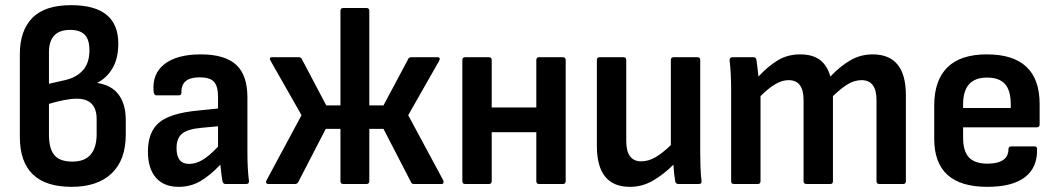

<svg xmlns="http://www.w3.org/2000/svg" viewBox="-20 -714 4102 745"><path d="M258 11Q57 11 57 -183V-504Q57 -595 105.5 -644.5Q154 -694 256 -694Q439 -694 439 -545Q439 -488 417 -450Q395 -412 358 -393V-392Q414 -383 441 -346Q468 -309 468 -249V-192Q468 -93 413 -41Q358 11 258 11ZM170 -389 232 -403Q276 -413 301.5 -441Q327 -469 327 -519Q327 -561 308.5 -579.5Q290 -598 252 -598Q170 -598 170 -511ZM261 -87Q309 -87 332 -114.5Q355 -142 355 -193V-252Q355 -331 278 -331Q256 -331 228 -325.5Q200 -320 170 -311V-191Q170 -137 191 -112Q212 -87 261 -87Z M673 11Q616 11 585 -24.5Q554 -60 554 -126Q554 -202 597.5 -238.5Q641 -275 748 -285L826 -293V-338Q826 -380 810 -397Q794 -414 755 -414Q682 -414 684 -355Q684 -344 674 -344H587Q577 -344 576 -360Q570 -428 618.5 -465.5Q667 -503 759 -503Q852 -503 896 -463Q940 -423 940 -336V-124Q940 -57 946 -12Q947 0 935 0H855Q845 0 843 -12Q839 -35 835 -75Q794 -32 756.5 -10.5Q719 11 673 11ZM665 -139Q665 -78 714 -78Q739 -78 765 -93Q791 -108 826 -145V-224L761 -218Q707 -213 686 -195Q665 -177 665 -139Z M1022 0Q1015 0 1013 -4Q1011 -8 1014 -14L1150 -267L1030 -478Q1022 -492 1036 -492H1138Q1149 -492 1151 -485L1246 -305H1301V-672Q1301 -683 1312 -683H1402Q1413 -683 1413 -672V-305H1468L1564 -485Q1566 -492 1577 -492H1677Q1691 -492 1684 -478L1564 -267L1700 -14Q1702 -8 1700.5 -4Q1699 0 1693 0H1587Q1577 0 1575 -7L1468 -214H1413V-11Q1413 0 1402 0H1312Q1301 0 1301 -11V-214H1244L1137 -7Q1133 0 1124 0Z M1785 0Q1774 0 1774 -11V-481Q1774 -492 1785 -492H1877Q1888 -492 1888 -481V-297H2061V-481Q2061 -492 2072 -492H2164Q2175 -492 2175 -481V-11Q2175 0 2164 0H2072Q2061 0 2061 -11V-201H1888V-11Q1888 0 1877 0Z M2424 11Q2296 11 2296 -148V-481Q2296 -492 2307 -492H2399Q2410 -492 2410 -481V-167Q2410 -88 2468 -88Q2496 -88 2523.5 -104Q2551 -120 2583 -151V-481Q2583 -492 2594 -492H2686Q2697 -492 2697 -481V-125Q2697 -94 2698 -66Q2699 -38 2702 -12Q2704 0 2691 0H2613Q2602 0 2600 -10Q2595 -40 2593 -75Q2555 -37 2513.5 -13Q2472 11 2424 11Z M2828 0Q2817 0 2817 -11V-367Q2817 -397 2815.5 -426Q2814 -455 2811 -479Q2810 -492 2823 -492H2903Q2913 -492 2915 -483Q2917 -469 2919 -452Q2921 -435 2923 -417Q2960 -457 2998 -480Q3036 -503 3085 -503Q3133 -503 3161.5 -481.5Q3190 -460 3202 -417Q3240 -457 3279.5 -480Q3319 -503 3366 -503Q3495 -503 3495 -345V-11Q3495 0 3484 0H3392Q3381 0 3381 -11V-326Q3381 -403 3323 -403Q3296 -403 3270 -387.5Q3244 -372 3212 -341V-11Q3212 0 3202 0H3110Q3098 0 3098 -11V-326Q3098 -403 3040 -403Q3015 -403 2988.5 -387.5Q2962 -372 2931 -341V-11Q2931 0 2920 0Z M3811 11Q3605 11 3605 -175V-305Q3605 -402 3656 -452.5Q3707 -503 3809 -503Q4014 -503 4014 -310V-231Q4014 -220 4003 -220H3717V-180Q3717 -128 3739.5 -103.5Q3762 -79 3812 -79Q3851 -79 3872 -93Q3893 -107 3893 -135Q3893 -146 3905 -146H3994Q4004 -146 4004 -136Q4006 -64 3957 -26.5Q3908 11 3811 11ZM3717 -295H3902V-309Q3902 -363 3879.5 -388Q3857 -413 3810 -413Q3717 -413 3717 -309Z"/></svg>

Font: Sofia Sans Semi Condensed
Style: Bold
Weight: 700
Designer: Botio Nikoltchev, Ani Petrova
Foundry: lettersoup
Version: Version 4.100; ttfautohint (v1.8.4.7-5d5b)